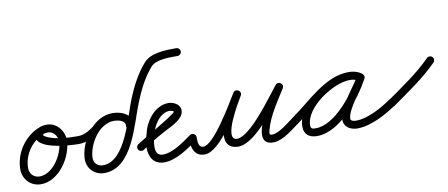

<svg xmlns="http://www.w3.org/2000/svg" viewBox="-68 -778 2382 1021"><g transform="rotate(-10 1123.0 -267.0)"><path d="M115.5 -268.5C115.5 -268.5 115.5 -268.5 115.5 -268.5C40.5 -233.8 -11.3 -153.9 -11.3 -71.2C-11.3 -16.8 29.3 25.7 84.2 25.7C182.3 25.7 259.6 -93.2 259.6 -182.5C259.6 -232.4 220.9 -281 169 -281C141.7 -281 110.3 -274 100.2 -244.9C100.2 -244.9 100.2 -245 100.2 -245C100.2 -245 100.2 -245.1 100.2 -245.1C69.7 -159.6 273.1 -150.1 320.9 -150C332.5 -150 342 -159.3 342 -170.9C342 -182.5 332.7 -192 321.1 -192C321.1 -192 321.1 -192 321.1 -192C270.7 -192.1 189.8 -195.2 146.7 -222.8C144.9 -224 138.6 -227.6 139.8 -230.9C139.8 -230.9 139.8 -231 139.8 -231C139.8 -231 139.8 -231.1 139.8 -231.1C142.5 -238.7 162.6 -239 169 -239C197.4 -239 217.6 -209.2 217.6 -182.5C217.6 -116.8 158.3 -16.3 84.2 -16.3C52.5 -16.3 30.7 -39.9 30.7 -71.2C30.7 -137.6 73 -202.5 133.2 -230.4C143.7 -235.3 148.3 -247.8 143.4 -258.3C138.5 -268.8 126.1 -273.4 115.5 -268.5Z M300 -171C300 -159.4 309.4 -150 321 -150C408.3 -150.2 451.8 -239.7 522.2 -238.8C522.2 -238.8 522.3 -238.8 522.4 -238.8C522.4 -238.8 522.5 -238.8 522.5 -238.8C545.2 -238.8 584.7 -232.6 582.6 -201.8C581.6 -187.8 591.6 -180.1 602 -179.4C612.5 -178.6 623.5 -184.9 624.5 -198.9C628.5 -257.3 571.9 -280.8 522.5 -280.8C419.5 -280.8 342.4 -165.7 335.9 -72.7C332.1 -18 370.6 25.7 426.1 25.7C579.4 25.7 625.4 -199.8 670.8 -312C696.2 -374.5 726.2 -437.1 771 -488.2C801 -522.5 876.5 -519.8 917.1 -520C928.7 -520 938.1 -529.4 938 -541C938 -552.6 928.6 -562 917 -562C860.6 -561.8 780 -562.2 739.4 -515.8C694.8 -465 663.7 -404 637.8 -342C599.5 -250.6 550.5 -16.3 426.1 -16.3C394.9 -16.3 375.7 -39.1 377.8 -69.7C382.8 -140.2 442.3 -238.8 522.5 -238.8C545.3 -238.8 584.7 -232.6 582.6 -201.8C581.6 -187.8 591.6 -180.1 602 -179.4C612.5 -178.6 623.5 -184.9 624.5 -198.9C628.5 -257.2 571.9 -280.8 522.5 -280.8C522.5 -280.8 522.6 -280.8 522.6 -280.8C522.7 -280.8 522.8 -280.8 522.8 -280.8C440.5 -281.8 399.8 -192.1 320.9 -192C309.3 -192 299.9 -182.6 300 -171Z M654 -59.8C654 -59.8 654 -59.8 654 -59.8C691.3 -85.8 730.2 -109.2 770.1 -131.1C802.9 -149.1 845.3 -166.4 871.3 -193.8C881.3 -204.3 888 -217.2 888 -232C888 -264.1 853.3 -282 825 -282C751.6 -282 697.2 -207.5 683.5 -142.4C683.5 -142.3 683.6 -142.8 683.7 -143.2C683.8 -143.7 683.9 -144.1 683.9 -144.1C675.9 -118 670 -93.8 670 -66C670 -15.5 695.1 25 750 25C815.4 25 882.1 -24.1 933 -59.8C942.5 -66.5 944.9 -79.5 938.2 -89C931.5 -98.5 918.5 -100.9 909 -94.2C866.8 -64.7 804.7 -17 750 -17C719.2 -17 712 -38.9 712 -66C712 -89.5 717.3 -109.8 724.1 -131.9C724.1 -131.9 724.2 -132.3 724.3 -132.8C724.4 -133.2 724.5 -133.6 724.5 -133.6C734 -178.5 772.5 -240 825 -240C829.3 -240 846 -236 846 -232C846 -219.1 654.2 -111.1 630 -94.2C620.5 -87.6 618.1 -74.5 624.8 -65C631.4 -55.5 644.5 -53.1 654 -59.8Z M900 -77.1C900 -77.1 900 -77.1 900 -77.1C899.7 -29.9 912.1 21 968.5 21C1055.4 21 1166.2 -181.4 1211.1 -253.4C1218.4 -265.1 1212.9 -276.5 1203.9 -282C1194.9 -287.5 1182.2 -287.1 1175.2 -275.2C1144.7 -223.8 1005.6 4.5 1150.4 11C1150.4 11 1150.7 11 1150.9 11C1151.2 11 1151.4 11 1151.5 11C1249 10.5 1374.5 -174.5 1436.6 -251.3C1444.8 -261.5 1439.8 -273.2 1431 -279.5C1422.1 -285.8 1409.4 -286.8 1402.4 -275.6C1380.1 -240 1193.9 29.3 1345.2 21C1394.7 18.2 1452.2 -31.6 1492.1 -59.9C1501.6 -66.6 1503.8 -79.7 1497.1 -89.1C1490.4 -98.6 1477.3 -100.8 1467.9 -94.1C1435.9 -71.4 1381.2 -23.1 1342.8 -21C1322.2 -19.8 1325.7 -30.2 1330.3 -48.1C1348.2 -119 1399.7 -192.1 1438 -253.3C1445 -264.5 1440.6 -275.7 1432.4 -281.5C1424.2 -287.4 1412.2 -287.9 1403.9 -277.7C1352.3 -213.7 1224.5 -31.4 1151.2 -31C1151.2 -31 1151.5 -31 1151.8 -31C1152 -31 1152.3 -31 1152.3 -31C1076.2 -34.4 1198.7 -232.5 1211.3 -253.8C1218.4 -265.7 1213.1 -277 1204.1 -282.4C1195.2 -287.8 1182.7 -287.3 1175.4 -275.6C1140.8 -220.1 1026.2 -21 968.5 -21C940.5 -21 941.9 -56 942 -76.9C942.1 -88.5 932.7 -97.9 921.1 -98C909.5 -98.1 900.1 -88.7 900 -77.1Z M1462.8 -65C1469.4 -55.5 1482.5 -53.1 1492 -59.8C1582 -122.3 1682.9 -235.8 1797.6 -235.8C1812.6 -235.8 1828.4 -232.8 1840.8 -223.9C1851.6 -216.2 1863.1 -221.6 1869 -230.7C1874.8 -239.8 1875.1 -252.5 1863.5 -259.2C1841.2 -272.1 1822.7 -277.1 1796.3 -277.1C1683 -277.1 1505.1 -155.6 1505.1 -34.2C1505.1 9.6 1534 28.3 1574.7 28.3C1699.8 28.3 1820.3 -129 1874.4 -227.9C1881.1 -240.2 1875.3 -251.4 1866.1 -256.4C1856.9 -261.5 1844.3 -260.4 1837.6 -248.1C1803.3 -185.6 1721.3 -101.5 1721.3 -31.6C1721.3 8 1758.3 25.7 1793 25.7C1864.7 25.7 1949.6 -19.6 2007 -59.8C2016.5 -66.5 2018.9 -79.5 2012.2 -89C2005.5 -98.5 1992.5 -100.9 1983 -94.2C1933.1 -59.3 1855.4 -16.3 1793 -16.3C1783.5 -16.3 1763.3 -18.3 1763.3 -31.6C1763.3 -79.6 1847.3 -178.4 1874.4 -227.9C1881.1 -240.2 1875.3 -251.4 1866.1 -256.4C1856.9 -261.5 1844.3 -260.4 1837.6 -248.1C1792 -164.9 1681 -13.7 1574.7 -13.7C1556.9 -13.7 1547.1 -14.7 1547.1 -34.2C1547.1 -131.4 1707 -235.1 1796.3 -235.1C1815.5 -235.1 1826.7 -232 1842.5 -222.8C1854 -216.1 1865.1 -221.1 1870.6 -229.6C1876.1 -238.2 1876.1 -250.3 1865.2 -258.1C1845.6 -272.1 1821.5 -277.8 1797.6 -277.8C1669.7 -277.8 1566.9 -162.9 1468 -94.2C1458.5 -87.6 1456.1 -74.5 1462.8 -65Z M1977.9 -63.5C1984.6 -54 1997.7 -51.8 2007.2 -58.5C2090.4 -117.7 2179.3 -176.4 2251 -249.3C2259.1 -257.5 2259 -270.8 2250.7 -279C2242.5 -287.1 2229.2 -287 2221 -278.7C2221 -278.7 2221 -278.7 2221 -278.7C2151.1 -207.6 2064 -150.4 1982.8 -92.8C1973.4 -86.1 1971.2 -73 1977.9 -63.5Z"/></g></svg>

Font: FRB American Cursive Guidelines Medium
Style: Italic
Weight: 500
Italic angle: -25°
Version: Version 2.0;Modular Font Editor K font №1